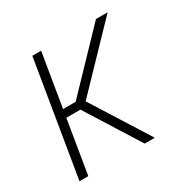

<svg xmlns="http://www.w3.org/2000/svg" viewBox="-124 -637 748 755"><g transform="rotate(-30 250.0 -260.0)"><path d="M29 0 115 -520H155L115 -278H172L404 -520H457L207 -260L371 0H325L173 -242H109L69 0Z"/></g></svg>

Font: Iosevka Extralight Oblique
Style: Regular
Weight: 200
Italic angle: -9°
Monospace: yes
Designer: Belleve Invis
Foundry: Belleve Invis
Version: Version 32.5.0; ttfautohint (v1.8.4)